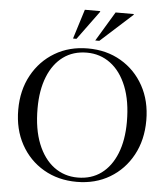

<svg xmlns="http://www.w3.org/2000/svg" viewBox="-61 -990 923 1054"><g transform="rotate(5 400.0 -462.5)"><path d="M399.5 -725Q502 -725 581.8 -678.2Q661.5 -631.5 707 -549Q752.5 -466.5 752.5 -359Q752.5 -251 707.2 -167.8Q662 -84.5 582.5 -37.2Q503 10 401 10Q298 10 218 -36.8Q138 -83.5 92.5 -166.2Q47 -249 47 -357Q47 -464.5 92.5 -547.5Q138 -630.5 217.5 -677.8Q297 -725 399.5 -725ZM404 -14Q479.5 -14 533.8 -54Q588 -94 617.5 -167.5Q647 -241 647 -341.5Q647 -456 614.8 -536.5Q582.5 -617 525.8 -659.2Q469 -701.5 395.5 -701.5Q320 -701.5 265.5 -661.5Q211 -621.5 181.5 -547.8Q152 -474 152 -373.5Q152 -259 184.2 -178.8Q216.5 -98.5 273.2 -56.2Q330 -14 404 -14ZM435 -772 533 -935H633V-931L457.5 -772ZM312.5 -772 363.5 -935H448V-931L331.5 -772Z"/></g></svg>

Font: Newsreader 72pt
Style: Regular
Weight: 400
Designer: Hugues Gentile
Foundry: Production Type
Version: Version 1.003; ttfautohint (v1.8.3)